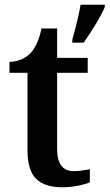

<svg xmlns="http://www.w3.org/2000/svg" viewBox="-20 -780 462 810"><path d="M96 -147V-473H20V-519Q45 -519 69 -529Q93 -539 109 -556Q141 -591 155 -660H221V-536H350V-473H221V-151Q221 -58 291 -58Q317 -58 359 -66V-11Q342 -3 310 3.5Q278 10 242 10Q168 10 132 -26Q96 -62 96 -147ZM285 -613Q309 -697 320 -760H422V-750Q410 -721 384.5 -679Q359 -637 333 -600H285Z"/></svg>

Font: Noto Serif SemiBold
Style: Regular
Weight: 600
Designer: Monotype Design Team
Foundry: Monotype Imaging Inc.
Version: Version 1.001